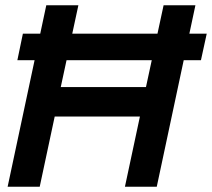

<svg xmlns="http://www.w3.org/2000/svg" viewBox="-20 -710 806 730"><path d="M9 0 156 -690H278L211 -379H535L602 -690H723L576 0H455L512 -267H188L131 0ZM46 -481 67 -582H766L744 -481Z"/></svg>

Font: Radio Canada Big Medium
Style: Italic
Weight: 500
Italic angle: -12°
Designer: Étienne Aubert Bonn
Foundry: Coppers and Brasses
Version: Version 1.001